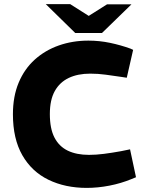

<svg xmlns="http://www.w3.org/2000/svg" viewBox="-20 -908 706 936"><path d="M403 8Q298 8 216.5 -31.5Q135 -71 89 -151Q43 -231 43 -351Q43 -438 71 -505Q99 -572 149.5 -617.5Q200 -663 267 -686.5Q334 -710 411 -710Q465 -710 517 -699Q569 -688 616 -671L629 -665L598 -529L572 -533Q531 -539 494.5 -544Q458 -549 420 -549Q359 -549 315 -528Q271 -507 247 -464Q223 -421 223 -352Q223 -281 245.5 -237.5Q268 -194 310.5 -173.5Q353 -153 414 -153Q448 -153 487 -158Q526 -163 570 -171L614 -180L643 -44L621 -35Q570 -14 513.5 -3Q457 8 403 8ZM347 -747 388 -815 502 -887H621L477 -747ZM347 -747 203 -888H322L437 -815L477 -747Z"/></svg>

Font: REM
Style: Bold
Weight: 700
Designer: Octavio Pardo
Foundry: Ashler Design
Version: Version 1.005;gftools[0.9.28]